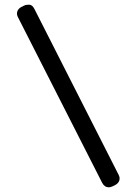

<svg xmlns="http://www.w3.org/2000/svg" viewBox="-20 -761 584 821"><path d="M417 21 57 -687Q50 -700 54 -712Q58 -724 71 -731L83 -737Q90 -741 104 -741Q118 -741 127 -723L487 -14Q494 -1 490 11Q486 23 473 30L461 36Q451 40 446 40Q427 40 417 21Z"/></svg>

Font: Tsunagi Gothic Black
Style: Regular
Weight: 900
Designer: Yoshimichi Ohira
Foundry: Positype
Version: Version 1.001